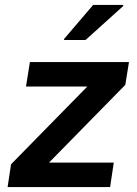

<svg xmlns="http://www.w3.org/2000/svg" viewBox="-20 -763 558 783"><path d="M11 0ZM11 0 25 -93 336 -410H86L102 -510H506L491 -417L180 -100H444L429 0ZM241 -600ZM241 -600 242 -605 360 -743H483L482 -738L329 -600Z"/></svg>

Font: Azeri Sans SemiBold
Style: Italic
Weight: 600
Designer: Hector Gatti & Omnibus-Type (original fonts) / Cristiano Sobral (main changes and remastering)
Foundry: Omnibus-Type
Version: Version 0.07;August 21, 2020;FontCreator 13.0.0.2681 64-bit;